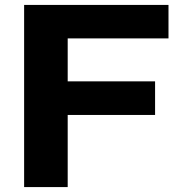

<svg xmlns="http://www.w3.org/2000/svg" viewBox="-20 -760 742 780"><path d="M78 0V-740H664.5V-604H255V-429.5H610V-293H255V0Z"/></svg>

Font: Encode Sans Expanded Expanded
Style: Bold
Weight: 700
Width: 7
Designer: Multiple Designers
Foundry: Impallari Type
Version: Version 3.000; ttfautohint (v1.8.3) -l 8 -r 50 -G 200 -x 14 